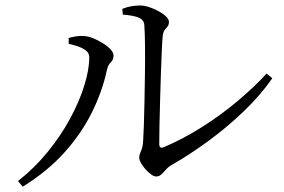

<svg xmlns="http://www.w3.org/2000/svg" viewBox="-20 -702 1040 702"><path d="M427.2 -669.7Q446.3 -677 461.2 -679.4Q476.1 -681.9 492.5 -681.9Q507.6 -681.9 525.7 -675.9Q543.8 -670 560.2 -660.9Q576.6 -651.8 587.2 -641.6Q597.7 -631.5 597.7 -622.2Q597.7 -611.4 592.7 -605.4Q587.7 -599.5 581.9 -591.9Q576.2 -584.4 574.8 -569.1Q573.3 -555.6 571.6 -518.6Q569.9 -481.6 568.3 -432.8Q566.7 -384.1 565.3 -333.3Q563.9 -282.4 563 -240.3Q562.1 -198.1 562.3 -175.5Q562.3 -157.2 578.1 -163.5Q650.4 -194.3 719.1 -237.9Q787.9 -281.5 848.2 -332.1Q908.6 -382.8 954.8 -433L975.7 -415.9Q933.1 -354.7 872.9 -296.7Q812.8 -238.7 744.3 -188.3Q675.9 -137.9 607.4 -98.6Q595.7 -92.2 586.9 -82.1Q578.2 -72 569.9 -64.3Q561.7 -56.7 551.2 -56.7Q542.9 -56.7 532.4 -64.4Q521.8 -72.1 511.8 -83.4Q501.8 -94.7 495.5 -105.7Q489.1 -116.7 489.1 -124.2Q489.1 -133.8 491.9 -140.5Q494.7 -147.1 498.5 -157.6Q502.2 -168 503.4 -187.8Q504.6 -204.8 506 -243.6Q507.4 -282.5 508.3 -332.9Q509.2 -383.4 510 -436.3Q510.7 -489.3 510.2 -535.2Q509.7 -581.2 507.7 -610.2Q506.7 -629.3 487.2 -637.5Q467.7 -645.7 429 -648.6ZM231.1 -541.8V-563.1Q242.4 -566.4 257.9 -569.1Q273.3 -571.7 288.8 -570.1Q302.3 -569.3 320 -562.3Q337.7 -555.3 355.1 -544.6Q372.5 -534 383.8 -522Q395 -510 395 -498.6Q395 -483.1 385 -474Q375 -464.8 371 -446.4Q354.8 -370.1 317.1 -293.2Q279.4 -216.2 217 -146.2Q154.6 -76.1 63.1 -19.4L45.8 -40.1Q105.8 -87 153.9 -146.1Q202.1 -205.1 236.1 -267.9Q270 -330.7 288.2 -389.1Q306.4 -447.5 306.4 -493.1Q306.4 -508.5 292.7 -518.4Q278.9 -528.2 261 -533.7Q243.2 -539.1 231.1 -541.8Z"/></svg>

Font: Noto Serif HK
Style: Regular
Weight: 200
Designer: Ryoko NISHIZUKA 西塚涼子 (kana & ideographs); Frank Grießhammer (Latin, Greek & Cyrillic); Wenlong ZHANG 张文龙 (bopomofo); San
Foundry: Adobe
Version: Version 2.001;hotconv 1.1.0;makeotfexe 2.6.0